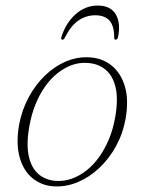

<svg xmlns="http://www.w3.org/2000/svg" viewBox="-20 -663 518 691"><path d="M303 -456.5Q348 -454 381.2 -427.5Q414.5 -401 429.2 -352.8Q444 -304.5 432 -235.5Q422.5 -182.5 397.5 -137Q372.5 -91.5 336.8 -58Q301 -24.5 258.8 -7Q216.5 10.5 171.5 7.5Q129.5 4.5 97.2 -21.5Q65 -47.5 51 -96Q37 -144.5 48.5 -213Q58.5 -266.5 82.8 -312Q107 -357.5 141.8 -391Q176.5 -424.5 218 -442Q259.5 -459.5 303 -456.5ZM181 -12Q210 -10 237.8 -19.8Q265.5 -29.5 290.8 -49.2Q316 -69 336.5 -97.5Q357 -126 372 -162Q387 -198 394.5 -240.5Q406 -306 396 -348.5Q386 -391 359.2 -412.8Q332.5 -434.5 294 -436.5Q265.5 -438.5 238.5 -428.8Q211.5 -419 187 -399.5Q162.5 -380 142.2 -351.5Q122 -323 107.5 -286.8Q93 -250.5 85.5 -208Q74 -142.5 83.8 -100Q93.5 -57.5 119 -36Q144.5 -14.5 181 -12ZM323 -608Q289.5 -608 262.2 -589.2Q235 -570.5 213 -527Q209.5 -520 204.5 -520Q202.5 -520 201 -522Q199.5 -524 200.5 -528Q216 -579 251.2 -611Q286.5 -643 332 -643Q378 -643 396.8 -611Q415.5 -579 404.5 -528Q403.5 -524 400.8 -522Q398 -520 395.5 -520Q391.5 -520 391 -527Q391 -570.5 373.8 -589.2Q356.5 -608 323 -608Z"/></svg>

Font: Fraunces Thin
Style: Italic
Weight: 250
Italic angle: -16°
Version: Version 1.000;[b76b70a41]